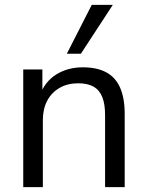

<svg xmlns="http://www.w3.org/2000/svg" viewBox="-20 -773 608 793"><path d="M76 0V-486H155V-378H144Q165 -436 212.5 -465.5Q260 -495 322 -495Q380 -495 418.5 -474.5Q457 -454 476 -411Q495 -368 495 -303V0H414V-298Q414 -343 402.5 -372Q391 -401 366.5 -415Q342 -429 303 -429Q259 -429 226 -410Q193 -391 175 -357Q157 -323 157 -277V0ZM256 -551 359 -753H446L314 -551Z"/></svg>

Font: Nunito Sans 12pt ExtraLight 12pt
Style: Regular
Weight: 400
Version: Version 3.101;gftools[0.9.27]